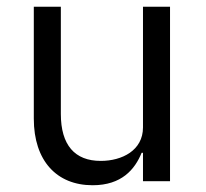

<svg xmlns="http://www.w3.org/2000/svg" viewBox="-20 -536 608 568"><path d="M403 0H483V-516H403V-159C403 -91 341 -60 278 -60C201 -60 160 -107 160 -199V-516H80V-185C80 -60 148 12 254 12C340 12 379 -35 399 -84H403Z"/></svg>

Font: IBM Plex Thai Looped
Style: Regular
Weight: 400
Designer: Mike Abbink, Paul van der Laan, Pieter van Rosmalen, Ben Mitchell, Mark Frömberg
Foundry: Bold Monday
Version: Version 1.0